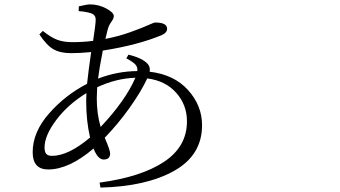

<svg xmlns="http://www.w3.org/2000/svg" viewBox="-20 -807 1540 869"><path d="M418 -361.3Q418 -292 435.5 -232.4Q547.9 -351.6 592.8 -455.1Q504.9 -452.1 419.9 -412.1Q418 -377 418 -361.3ZM215.8 -101.6Q289.1 -101.6 387.7 -184.6Q370.1 -259.8 370.1 -348.6Q370.1 -373 371.1 -385.7Q287.1 -334 234.4 -263.7Q181.6 -193.4 181.6 -139.6Q181.6 -119.1 189.5 -110.4Q197.3 -101.6 215.8 -101.6ZM551.8 -543 561.5 -559.6Q626 -543.9 649.4 -516.6Q661.1 -502 657.2 -482.4Q767.6 -469.7 831.1 -399.4Q894.5 -329.1 894.5 -240.2Q894.5 -104.5 768.1 -33.7Q641.6 37.1 434.6 42L430.7 19.5Q619.1 -5.9 722.7 -74.7Q826.2 -143.6 826.2 -257.8Q826.2 -332 777.8 -386.7Q729.5 -441.4 646.5 -452.1Q618.2 -391.6 566.4 -318.8Q514.6 -246.1 454.1 -183.6Q478.5 -127 478.5 -112.3Q478.5 -85 449.2 -85Q422.9 -85 403.3 -134.8Q292 -40 198.2 -40Q127.9 -40 127.9 -118.2Q127.9 -209 201.7 -293Q275.4 -377 374 -427.7Q380.9 -491.2 392.6 -571.3Q341.8 -566.4 301.8 -566.4Q252 -566.4 221.2 -584.5Q190.4 -602.5 158.2 -651.4L173.8 -667Q211.9 -636.7 240.2 -626.5Q268.6 -616.2 308.6 -616.2Q355.5 -616.2 401.4 -622.1Q413.1 -697.3 413.1 -718.8Q413.1 -738.3 394.5 -746.1Q372.1 -753.9 335.9 -756.8L336.9 -778.3Q374 -787.1 386.7 -787.1Q426.8 -787.1 460.9 -768.6Q495.1 -750 495.1 -734.4Q495.1 -723.6 483.9 -708Q472.7 -692.4 467.8 -674.8Q466.8 -670.9 457 -630.9Q517.6 -642.6 570.3 -661.6Q623 -680.7 649.9 -692.9Q676.8 -705.1 682.6 -705.1Q736.3 -705.1 736.3 -676.8Q736.3 -659.2 712.9 -648.4Q602.5 -602.5 445.3 -578.1Q428.7 -493.2 423.8 -451.2Q509.8 -484.4 601.6 -485.4Q603.5 -503.9 592.3 -515.6Q581.1 -527.3 551.8 -543Z"/></svg>

Font: Bpmf Zihi Serif Regular
Style: Regular
Weight: 400
Foundry: But Ko
Version: Version 1.320